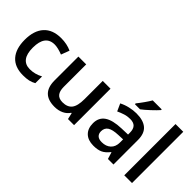

<svg xmlns="http://www.w3.org/2000/svg" viewBox="-11 -1384 2012 2012"><g transform="rotate(45 994.5 -378.0)"><path d="M299.8 9.8Q177.2 9.8 113.5 -61.8Q49.8 -133.3 49.8 -267.1Q49.8 -403.3 116.5 -476.6Q183.1 -549.8 309.1 -549.8Q394.5 -549.8 462.9 -518.1L428.2 -425.8Q355.5 -454.1 308.1 -454.1Q168 -454.1 168 -268.1Q168 -177.2 202.9 -131.6Q237.8 -85.9 305.2 -85.9Q381.8 -85.9 450.2 -124V-23.9Q419.4 -5.9 384.5 2Q349.6 9.8 299.8 9.8Z M958 0 941.9 -70.8H936Q912.1 -33.2 867.9 -11.7Q823.7 9.8 767.1 9.8Q668.9 9.8 620.6 -39.1Q572.3 -87.9 572.3 -187V-540H688V-207Q688 -145 713.4 -114Q738.8 -83 793 -83Q865.2 -83 899.2 -126.2Q933.1 -169.4 933.1 -271V-540H1048.3V0Z M1549.8 0 1526.9 -75.2H1522.9Q1483.9 -25.9 1444.3 -8.1Q1404.8 9.8 1342.8 9.8Q1263.2 9.8 1218.5 -33.2Q1173.8 -76.2 1173.8 -154.8Q1173.8 -238.3 1235.8 -280.8Q1297.9 -323.2 1424.8 -327.1L1518.1 -330.1V-358.9Q1518.1 -410.6 1493.9 -436.3Q1469.7 -461.9 1418.9 -461.9Q1377.4 -461.9 1339.4 -449.7Q1301.3 -437.5 1266.1 -420.9L1229 -502.9Q1272.9 -525.9 1325.2 -537.8Q1377.4 -549.8 1423.8 -549.8Q1526.9 -549.8 1579.3 -504.9Q1631.8 -460 1631.8 -363.8V0ZM1378.9 -78.1Q1441.4 -78.1 1479.2 -113Q1517.1 -147.9 1517.1 -210.9V-257.8L1447.8 -254.9Q1366.7 -252 1329.8 -227.8Q1293 -203.6 1293 -153.8Q1293 -117.7 1314.5 -97.9Q1335.9 -78.1 1378.9 -78.1ZM1343.8 -606V-618.2Q1371.6 -652.3 1401.1 -694.3Q1430.7 -736.3 1447.8 -766.1H1581.1V-755.9Q1555.7 -726.1 1505.1 -679Q1454.6 -631.8 1419.9 -606Z M1906.7 0H1792V-759.8H1906.7Z"/></g></svg>

Font: f0_58770          
Style: Regular
Weight: 600
Foundry: Ascender Corporation
Version: Version 1.10